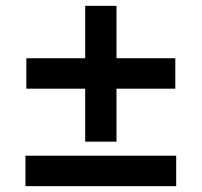

<svg xmlns="http://www.w3.org/2000/svg" viewBox="-20 -636 690 656"><path d="M70 -333V-437H579V-333ZM271 -152V-616H378V-152ZM67 0V-104H582V0Z"/></svg>

Font: Azeret Mono Thin Medium
Style: Regular
Weight: 500
Version: Version 1.002